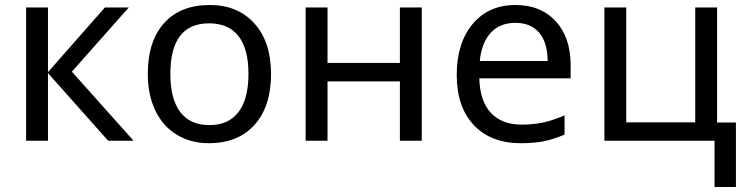

<svg xmlns="http://www.w3.org/2000/svg" viewBox="-20 -566 2997 772"><path d="M401.9 -536.1H498L269 -277.8L517.1 0H415L172.9 -272V0H85V-536.1H172.9V-275.9Z M1069.8 -269Q1069.8 -137.7 1003.4 -64Q937 9.8 819.8 9.8Q747.1 9.8 690.9 -24.2Q634.8 -58.1 604.5 -121.6Q574.2 -185.1 574.2 -269Q574.2 -399.9 639.6 -472.9Q705.1 -545.9 823.2 -545.9Q936.5 -545.9 1003.2 -471.4Q1069.8 -397 1069.8 -269ZM665 -269Q665 -168 704.8 -115.5Q744.6 -63 822.3 -63Q898.9 -63 939 -115.5Q979 -168 979 -269Q979 -370.1 938.7 -421.1Q898.4 -472.2 820.8 -472.2Q665 -472.2 665 -269Z M1296.9 -536.1V-313H1587.9V-536.1H1675.8V0H1587.9V-238.8H1296.9V0H1209V-536.1Z M2074.2 9.8Q1953.6 9.8 1885 -63.2Q1816.4 -136.2 1816.4 -264.2Q1816.4 -393.1 1880.4 -469.5Q1944.3 -545.9 2053.2 -545.9Q2154.3 -545.9 2214.4 -480.7Q2274.4 -415.5 2274.4 -304.2V-251H1907.2Q1909.7 -159.7 1953.6 -112.3Q1997.6 -64.9 2078.1 -64.9Q2121.1 -64.9 2159.7 -72.5Q2198.2 -80.1 2250 -102.1V-24.9Q2205.6 -5.9 2166.5 2Q2127.4 9.8 2074.2 9.8ZM2052.2 -474.1Q1989.3 -474.1 1952.6 -433.6Q1916 -393.1 1909.2 -320.8H2182.1Q2181.2 -396 2147.5 -435.1Q2113.8 -474.1 2052.2 -474.1Z M2939 186H2853V0H2410.2V-536.1H2498V-74.2H2775.4V-536.1H2863.3V-73.2H2939Z"/></svg>

Font: Noto Sans Southeast Asian
Style: Regular
Weight: 400
Designer: Monotype Design Team
Foundry: Monotype Imaging Inc.
Version: Version 1.06 uh; ttfautohint (v1.4.1)